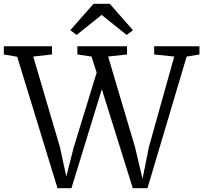

<svg xmlns="http://www.w3.org/2000/svg" viewBox="-40 -985 1064 1005"><path d="M-20 -700V-743H232V-700L134 -689L274 -214L307 -61L346 -214L466 -605L439 -689L365 -700V-743H625V-700L526 -689L667 -214L706 -49L739 -214L872 -689L767 -700V-743H1004V-700L937 -689L732 0H655L493 -518L334 0H261L50 -688ZM361 -802 328 -827 449.5 -965H534.5L656 -827L623 -802L492 -907Z"/></svg>

Font: Merriweather Light
Style: Regular
Weight: 300
Designer: Eben Sorkin
Foundry: Eben Sorkin
Version: Version 2.100